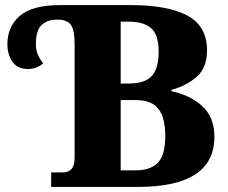

<svg xmlns="http://www.w3.org/2000/svg" viewBox="-20 -734 895 754"><path d="M181 0V-57H228Q249 -57 261 -70.5Q273 -84 273 -117V-561Q273 -614 259 -635.5Q245 -657 203 -657Q167 -657 144 -636.5Q121 -616 121 -561Q121 -537 128.5 -519.5Q136 -502 150 -485Q138 -475 123.5 -469Q109 -463 89 -463Q48 -463 28.5 -492Q9 -521 9 -560Q9 -629 57.5 -671.5Q106 -714 218 -714H492Q640 -714 716.5 -672.5Q793 -631 793 -536Q793 -468 752.5 -432.5Q712 -397 653 -381V-376Q728 -360 775 -316.5Q822 -273 822 -197Q822 0 522 0ZM486 -406Q548 -406 575.5 -435Q603 -464 603 -531Q603 -597 574 -623Q545 -649 484 -649H454V-406ZM512 -65Q571 -65 600 -95Q629 -125 629 -200Q629 -272 602 -306.5Q575 -341 514 -341H454V-65Z"/></svg>

Font: Noto Serif ExtraBold
Style: Regular
Weight: 800
Designer: Monotype Design Team
Foundry: Monotype Imaging Inc.
Version: Version 2.014